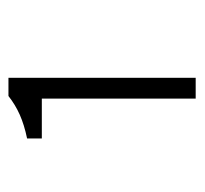

<svg xmlns="http://www.w3.org/2000/svg" viewBox="-34 -884 472 443"><g transform="rotate(-90 201.5 -663.0)"><path d="M195 -447H243V-879H201C174 -858 146 -845 103 -836V-802H195Z"/></g></svg>

Font: Noto Sans KR Light
Style: Regular
Weight: 300
Designer: Ryoko NISHIZUKA 西塚涼子 (kana, bopomofo & ideographs); Paul D. Hunt (Latin, Greek & Cyrillic); Sandoll Communications 산돌커뮤니
Foundry: Adobe
Version: Version 2.004;hotconv 1.0.118;makeotfexe 2.5.65603